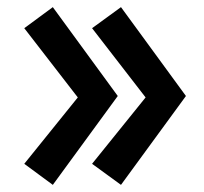

<svg xmlns="http://www.w3.org/2000/svg" viewBox="-20 -524 571 538"><path d="M388 -251 238 -445 319 -504 501 -255 319 -6 238 -65ZM198 -251 48 -445 128 -504 310 -255 128 -6 48 -65Z"/></svg>

Font: Renner*
Style: Semi
Weight: 600
Version: Version 003.000 ; ttfautohint (v0.97) -l 8 -r 50 -G 200 -x 1